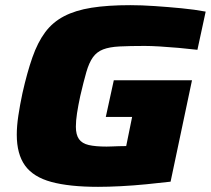

<svg xmlns="http://www.w3.org/2000/svg" viewBox="-20 -716 817 744"><path d="M360 8Q249 8 179 -11Q109 -30 77 -74.5Q45 -119 45 -194Q45 -227 51 -267.5Q57 -308 67 -355Q85 -435 105.5 -493.5Q126 -552 155 -591Q184 -630 228 -653Q272 -676 334.5 -686Q397 -696 485 -696Q528 -696 579.5 -692.5Q631 -689 683 -684Q735 -679 777 -671L745 -523Q711 -527 672 -530.5Q633 -534 598.5 -536Q564 -538 541 -538Q482 -538 443 -536Q404 -534 379.5 -524.5Q355 -515 340 -494Q325 -473 314.5 -436.5Q304 -400 291 -344Q283 -307 278.5 -277.5Q274 -248 274 -225Q274 -194 286 -177Q298 -160 324 -154Q350 -148 393 -148Q400 -148 412.5 -148.5Q425 -149 440 -149.5Q455 -150 469 -150L492 -263H390L421 -405H724L641 -12Q598 -7 547.5 -2Q497 3 448 5.5Q399 8 360 8Z"/></svg>

Font: Saira Expanded ExtraBold
Style: Italic
Weight: 800
Width: 7
Italic angle: -12°
Designer: Hector Gatti with collaboration of the Omnibus-Type team
Foundry: Omnibus-Type
Version: Version 1.101